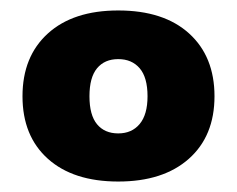

<svg xmlns="http://www.w3.org/2000/svg" viewBox="-20 -715 453 367"><path d="M23 -531Q23 -607 71.5 -651Q120 -695 206 -695Q293 -695 341.5 -651Q390 -607 390 -531Q390 -455 341 -411.5Q292 -368 206 -368Q120 -368 71.5 -411.5Q23 -455 23 -531ZM262 -531Q262 -567 247 -584.5Q232 -602 206 -602Q180 -602 165.5 -584.5Q151 -567 151 -531Q151 -495 165.5 -477.5Q180 -460 206 -460Q232 -460 247 -478Q262 -496 262 -531Z"/></svg>

Font: Mitr SemiBold
Style: Regular
Weight: 600
Designer: Thanarat Vachiruckul
Foundry: Cadson Demak
Version: Version 1.003